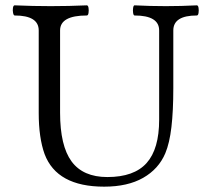

<svg xmlns="http://www.w3.org/2000/svg" viewBox="-20 -686 771 719"><path d="M370 13Q193 13 147 -109Q125 -170 125 -263V-572Q125 -628 35 -628Q31 -628 29 -637.5Q27 -647 28.5 -656.5Q30 -666 35 -666Q103 -663 170 -663Q238 -663 305 -666Q310 -666 311.5 -656.5Q313 -647 311.5 -637.5Q310 -628 305 -628Q205 -628 205 -572V-264Q205 -140 248 -81.5Q291 -23 382 -23Q482 -23 529 -75.5Q576 -128 576 -238V-572Q576 -628 484 -628Q480 -628 478.5 -637.5Q477 -647 478.5 -656.5Q480 -666 484 -666Q543 -663 601 -663Q659 -663 717 -666Q722 -666 723.5 -656.5Q725 -647 723.5 -637.5Q722 -628 717 -628Q629 -628 629 -572V-356Q629 -271 622 -210.5Q615 -150 599 -112Q574 -53 516 -20Q458 13 370 13Z"/></svg>

Font: Junicode
Style: Regular
Weight: 400
Designer: Peter S. Baker
Version: Version 2.100; ttfautohint (v1.8.4)